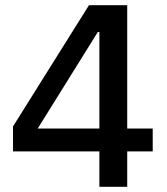

<svg xmlns="http://www.w3.org/2000/svg" viewBox="-20 -718 640 738"><path d="M469 0V-136H567V-224H469V-698H322L30 -232V-136H362V0ZM356 -595H362V-224H125Z"/></svg>

Font: IBM Mono Medium
Style: Regular
Weight: 500
Monospace: yes
Designer: Mike Abbink, Paul van der Laan, Pieter van Rosmalen
Foundry: Bold Monday
Version: Version 2.3